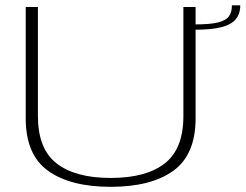

<svg xmlns="http://www.w3.org/2000/svg" viewBox="-20 -701 926 724"><path d="M397.5 3.5Q549.5 3.5 633.5 -57Q717.5 -117.5 717.5 -254.5V-674.5H671.5V-263.5Q671.5 -139.5 601.2 -84.8Q531 -30 397.5 -30Q264 -30 193.5 -84.8Q123 -139.5 123 -263.5V-674.5H77V-254.5Q77 -117.5 161.2 -57Q245.5 3.5 397.5 3.5ZM716.5 -609V-589Q778 -589 814.8 -598.5Q851.5 -608 868.8 -628.2Q886 -648.5 886 -681H854.5Q854.5 -654 842.5 -638.5Q830.5 -623 800.5 -616Q770.5 -609 716.5 -609Z"/></svg>

Font: Anybody Expanded ExtraLight
Style: Regular
Weight: 250
Width: 7
Version: Version 1.113;gftools[0.9.25]